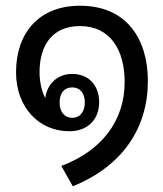

<svg xmlns="http://www.w3.org/2000/svg" viewBox="-20 -542 570 670"><path d="M234 108C410 37 496 -98 496 -259C496 -406 422 -522 259 -522C115 -522 36 -426 36 -290C36 -167 116 -84 222 -84C284 -84 326 -123 326 -185C326 -246 288 -284 232 -284C183 -284 145 -252 138 -200C126 -221 118 -256 118 -290C118 -387 165 -451 259 -451C366 -451 415 -366 415 -256C415 -119 333 -15 194 37ZM232 -131C204 -131 188 -153 188 -184C188 -217 204 -237 232 -237C260 -237 276 -216 276 -184C276 -153 260 -131 232 -131Z"/></svg>

Font: Noto Sans Thai Looped SemiCondensed
Style: Regular
Weight: 400
Width: 4
Designer: Sasikarn Vongin, Ben Mitchell
Foundry: The Fontpad Ltd
Version: Version 1.001